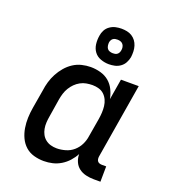

<svg xmlns="http://www.w3.org/2000/svg" viewBox="-140 -872 880 985"><g transform="rotate(20 300.0 -379.5)"><path d="M211 8Q183 8 156.5 0.5Q130 -7 110.5 -24.5Q91 -42 79.5 -66.5Q68 -91 63.5 -118.5Q59 -146 60 -174Q61 -202 66 -231L83 -331Q86 -355 93 -379Q100 -403 112 -425.5Q124 -448 141 -468Q158 -488 179.5 -502Q201 -516 225.5 -522Q250 -528 274 -528Q302 -528 328.5 -520.5Q355 -513 374.5 -496.5Q394 -480 405.5 -456.5Q417 -433 422 -407L441 -520H538L470 -111Q469 -104 470 -97Q471 -90 475 -85Q479 -80 485.5 -78Q492 -76 499 -76H522L521 8H485Q463 8 441.5 3Q420 -2 403.5 -14.5Q387 -27 378.5 -46.5Q370 -66 370 -88Q359 -67 342 -48Q325 -29 303.5 -16Q282 -3 258.5 2.5Q235 8 211 8ZM251 -76Q274 -76 298.5 -83Q323 -90 342 -106.5Q361 -123 372 -145.5Q383 -168 386 -191L403 -291Q406 -309 407 -327Q408 -345 406 -362.5Q404 -380 397 -395.5Q390 -411 378 -422.5Q366 -434 349 -439Q332 -444 314 -444Q298 -444 281 -441Q264 -438 248.5 -429.5Q233 -421 220.5 -408.5Q208 -396 199 -381Q190 -366 185 -350Q180 -334 177 -317L161 -217Q158 -200 157 -183Q156 -166 159 -149.5Q162 -133 169.5 -119Q177 -105 189.5 -95Q202 -85 218 -80.5Q234 -76 251 -76ZM355 -573Q332 -573 310 -581Q288 -589 275 -606.5Q262 -624 259 -647Q256 -670 260 -694Q262 -710 270 -725Q278 -740 292.5 -750Q307 -760 323 -763.5Q339 -767 355 -767Q370 -767 385 -764Q400 -761 412.5 -753Q425 -745 433.5 -733.5Q442 -722 446.5 -707.5Q451 -693 451.5 -677.5Q452 -662 450 -646Q447 -630 439 -615Q431 -600 417 -590Q403 -580 387 -576.5Q371 -573 355 -573ZM355 -633Q361 -633 367 -634Q373 -635 378.5 -639Q384 -643 387 -649Q390 -655 391 -661Q393 -670 391.5 -679Q390 -688 385 -694.5Q380 -701 372 -704Q364 -707 355 -707Q349 -707 342.5 -706Q336 -705 330.5 -701Q325 -697 322 -691Q319 -685 318 -679Q317 -670 318.5 -661Q320 -652 324.5 -645.5Q329 -639 337.5 -636Q346 -633 355 -633Z"/></g></svg>

Font: Iosevka HT Medium Extended
Style: Italic
Weight: 500
Width: 7
Italic angle: -9°
Monospace: yes
Designer: Belleve Invis
Foundry: Belleve Invis
Version: Version 32.3.0; ttfautohint (v1.8.4)